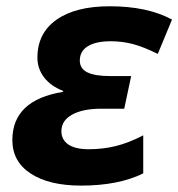

<svg xmlns="http://www.w3.org/2000/svg" viewBox="-20 -576 563 606"><path d="M372.1 -232.9H299.8Q241.2 -232.9 207.5 -214.1Q173.8 -195.3 173.8 -162.1Q173.8 -134.8 195.8 -119.9Q217.8 -105 259.8 -105Q304.7 -105 345.5 -115Q386.2 -125 432.1 -148.9V-28.8Q354 9.8 235.8 9.8Q135.3 9.8 77.1 -28.1Q19 -65.9 19 -133.8Q19 -260.3 179.2 -286.1V-289.1Q140.1 -304.2 119.1 -331.8Q98.1 -359.4 98.1 -394Q98.1 -471.2 158.2 -513.7Q218.3 -556.2 326.2 -556.2Q445.8 -556.2 522.9 -514.2L478 -405.8Q433.1 -428.2 399.2 -437Q365.2 -445.8 330.1 -445.8Q282.7 -445.8 257.3 -430.2Q231.9 -414.6 231.9 -384.8Q231.9 -359.4 255.6 -347.7Q279.3 -335.9 328.1 -335.9H394Z"/></svg>

Font: Zoram GWebM
Style: Bold Italic
Weight: 700
Italic angle: -12°
Foundry: Ascender Corporation
Version: Version 1.000